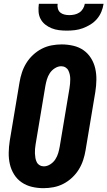

<svg xmlns="http://www.w3.org/2000/svg" viewBox="-20 -975 561 1003"><path d="M207 8Q176 8 146.5 1Q117 -6 93 -22.5Q69 -39 53.5 -64Q38 -89 31.5 -117.5Q25 -146 25.5 -177Q26 -208 31 -240L82 -545Q86 -570 94.5 -596Q103 -622 117.5 -645.5Q132 -669 153 -688.5Q174 -708 198.5 -720.5Q223 -733 249.5 -738Q276 -743 302 -743Q333 -743 363 -736Q393 -729 416.5 -712.5Q440 -696 455.5 -671Q471 -646 477.5 -617.5Q484 -589 483.5 -558Q483 -527 478 -495L427 -190Q423 -165 414.5 -139Q406 -113 391.5 -89.5Q377 -66 356 -46.5Q335 -27 310.5 -14.5Q286 -2 259.5 3Q233 8 207 8ZM209 -106Q226 -106 242.5 -116.5Q259 -127 269 -142.5Q279 -158 284 -175Q289 -192 292 -209L343 -514Q345 -526 346 -538Q347 -550 347 -562Q347 -574 344.5 -585.5Q342 -597 337 -607Q332 -617 322 -623Q312 -629 300 -629Q283 -629 266.5 -618.5Q250 -608 240 -592.5Q230 -577 225 -560Q220 -543 217 -526L166 -221Q164 -209 163 -197Q162 -185 162.5 -173Q163 -161 165 -149.5Q167 -138 172 -128Q177 -118 187 -112Q197 -106 209 -106ZM329 -815Q308 -815 288 -817.5Q268 -820 249.5 -827.5Q231 -835 216 -847Q201 -859 192 -876Q183 -893 181.5 -913.5Q180 -934 183 -955H281Q279 -942 282.5 -929.5Q286 -917 295 -909.5Q304 -902 316.5 -899Q329 -896 342 -896Q356 -896 369.5 -899Q383 -902 394.5 -909.5Q406 -917 413.5 -929.5Q421 -942 423 -955H521Q518 -934 509.5 -913.5Q501 -893 486.5 -876Q472 -859 452.5 -847Q433 -835 412.5 -827.5Q392 -820 371 -817.5Q350 -815 329 -815Z"/></svg>

Font: Iosevka SS04 Heavy
Style: Italic
Weight: 900
Italic angle: -9°
Monospace: yes
Designer: Belleve Invis
Foundry: Belleve Invis
Version: Version 19.0.0; ttfautohint (v1.8.4)